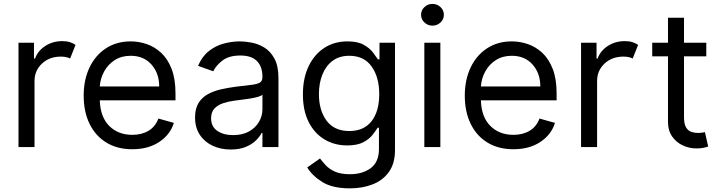

<svg xmlns="http://www.w3.org/2000/svg" viewBox="-20 -769 3769 1004"><path d="M76.7 0V-545.5H157.7V-463.1H163.4Q177.9 -503.6 217 -528.8Q256 -554 305.4 -554Q328.1 -554 345.2 -548.7Q362.2 -543.3 375 -534.1L346.6 -463.1Q337.7 -467.7 325.8 -470.3Q313.9 -473 298.3 -473Q238.6 -473 199.6 -436.6Q160.5 -400.2 160.5 -345.2V0Z M671.9 11.4Q593 11.4 536 -23.6Q479 -58.6 448.3 -121.6Q417.6 -184.7 417.6 -268.5Q417.6 -352.3 448.3 -416.4Q479 -480.5 534.3 -516.5Q589.5 -552.6 663.4 -552.6Q706 -552.6 747.5 -538.4Q789.1 -524.1 823.2 -492.4Q857.2 -460.6 877.5 -408.4Q897.7 -356.2 897.7 -279.8V-244.3H501.8Q504.6 -157 551.3 -110.4Q598 -63.9 671.9 -63.9Q721.2 -63.9 756.7 -85.2Q792.3 -106.5 808.2 -149.1L889.2 -126.4Q870 -64.6 812.5 -26.6Q755 11.4 671.9 11.4ZM501.8 -316.8H812.5Q812.5 -386 772 -431.6Q731.5 -477.3 663.4 -477.3Q615.4 -477.3 580.3 -454.9Q545.1 -432.5 524.9 -395.8Q504.6 -359 501.8 -316.8Z M1186.1 12.8Q1134.2 12.8 1092 -6.9Q1049.7 -26.6 1024.9 -64.1Q1000 -101.6 1000 -154.8Q1000 -201.7 1018.5 -231Q1036.9 -260.3 1067.8 -277Q1098.7 -293.7 1136.2 -302Q1173.7 -310.4 1211.6 -315.3Q1261.4 -321.7 1292.4 -325.1Q1323.5 -328.5 1337.9 -336.6Q1352.3 -344.8 1352.3 -365.1V-367.9Q1352.3 -420.5 1323.7 -449.6Q1295.1 -478.7 1237.2 -478.7Q1177.2 -478.7 1143.1 -452.4Q1109 -426.1 1095.2 -396.3L1015.6 -424.7Q1036.9 -474.4 1072.6 -502.3Q1108.3 -530.2 1150.7 -541.4Q1193.2 -552.6 1234.4 -552.6Q1260.7 -552.6 1294.9 -546.3Q1329.2 -540.1 1361.3 -521Q1393.5 -501.8 1414.8 -463.1Q1436.1 -424.4 1436.1 -359.4V0H1352.3V-73.9H1348Q1339.5 -56.1 1319.6 -35.9Q1299.7 -15.6 1266.7 -1.4Q1233.7 12.8 1186.1 12.8ZM1198.9 -62.5Q1248.6 -62.5 1282.8 -82Q1317.1 -101.6 1334.7 -132.5Q1352.3 -163.4 1352.3 -197.4V-274.1Q1346.9 -267.8 1329 -262.6Q1311.1 -257.5 1287.8 -253.7Q1264.6 -250 1242.7 -247.3Q1220.9 -244.7 1207.4 -242.9Q1174.7 -238.6 1146.5 -229.2Q1118.3 -219.8 1101 -201.2Q1083.8 -182.5 1083.8 -150.6Q1083.8 -106.9 1116.3 -84.7Q1148.8 -62.5 1198.9 -62.5Z M1809.7 215.9Q1718.4 215.9 1665.3 182.7Q1612.2 149.5 1586.6 106.5L1653.4 59.7Q1664.8 74.6 1682.2 93.9Q1699.6 113.3 1729.9 127.7Q1760.3 142 1809.7 142Q1875.7 142 1918.7 110.1Q1961.6 78.1 1961.6 9.9V-100.9H1954.5Q1945.3 -85.9 1928.4 -64.1Q1911.6 -42.3 1880.1 -25.4Q1848.7 -8.5 1795.5 -8.5Q1729.4 -8.5 1677 -39.8Q1624.6 -71 1594.3 -130.7Q1563.9 -190.3 1563.9 -275.6Q1563.9 -359.4 1593.4 -421.7Q1622.9 -484 1675.4 -518.3Q1728 -552.6 1796.9 -552.6Q1850.1 -552.6 1881.6 -535Q1913 -517.4 1929.9 -495.2Q1946.7 -473 1956 -458.8H1964.5V-545.5H2045.5V15.6Q2045.5 85.9 2013.7 130.1Q1981.9 174.4 1928.4 195.1Q1875 215.9 1809.7 215.9ZM1806.8 -83.8Q1882.5 -83.8 1922.8 -135.1Q1963.1 -186.4 1963.1 -277Q1963.1 -365.4 1923.3 -421.3Q1883.5 -477.3 1806.8 -477.3Q1753.6 -477.3 1718.2 -450.3Q1682.9 -423.3 1665.3 -377.8Q1647.7 -332.4 1647.7 -277Q1647.7 -191.8 1687.9 -137.8Q1728 -83.8 1806.8 -83.8Z M2198.9 0V-545.5H2282.7V0ZM2241.5 -634.9Q2217 -634.9 2199.4 -651.6Q2181.8 -668.3 2181.8 -691.8Q2181.8 -715.2 2199.4 -731.9Q2217 -748.6 2241.5 -748.6Q2266 -748.6 2283.6 -731.9Q2301.1 -715.2 2301.1 -691.8Q2301.1 -668.3 2283.6 -651.6Q2266 -634.9 2241.5 -634.9Z M2664.8 11.4Q2585.9 11.4 2528.9 -23.6Q2471.9 -58.6 2441.2 -121.6Q2410.5 -184.7 2410.5 -268.5Q2410.5 -352.3 2441.2 -416.4Q2471.9 -480.5 2527.2 -516.5Q2582.4 -552.6 2656.2 -552.6Q2698.9 -552.6 2740.4 -538.4Q2782 -524.1 2816.1 -492.4Q2850.1 -460.6 2870.4 -408.4Q2890.6 -356.2 2890.6 -279.8V-244.3H2494.7Q2497.5 -157 2544.2 -110.4Q2590.9 -63.9 2664.8 -63.9Q2714.1 -63.9 2749.6 -85.2Q2785.2 -106.5 2801.1 -149.1L2882.1 -126.4Q2862.9 -64.6 2805.4 -26.6Q2747.9 11.4 2664.8 11.4ZM2494.7 -316.8H2805.4Q2805.4 -386 2764.9 -431.6Q2724.4 -477.3 2656.2 -477.3Q2608.3 -477.3 2573.2 -454.9Q2538 -432.5 2517.8 -395.8Q2497.5 -359 2494.7 -316.8Z M3018.5 0V-545.5H3099.4V-463.1H3105.1Q3119.7 -503.6 3158.7 -528.8Q3197.8 -554 3247.2 -554Q3269.9 -554 3286.9 -548.7Q3304 -543.3 3316.8 -534.1L3288.4 -463.1Q3279.5 -467.7 3267.6 -470.3Q3255.7 -473 3240.1 -473Q3180.4 -473 3141.3 -436.6Q3102.3 -400.2 3102.3 -345.2V0Z M3673.3 -545.5V-474.4H3556.8V-156.2Q3556.8 -120.7 3567.3 -103.2Q3577.8 -85.6 3594.3 -79.7Q3610.8 -73.9 3629.3 -73.9Q3643.1 -73.9 3652 -75.5Q3660.9 -77.1 3666.2 -78.1L3683.2 -2.8Q3674.7 0.4 3659.4 3.7Q3644.2 7.1 3620.7 7.1Q3585.2 7.1 3551.3 -8.2Q3517.4 -23.4 3495.2 -54.7Q3473 -85.9 3473 -133.5V-474.4H3390.6V-545.5H3473V-676.1H3556.8V-545.5Z"/></svg>

Font: Inter UI
Style: Regular
Weight: 400
Designer: Rasmus Andersson
Foundry: rsms
Version: 3.2;8d6f07862